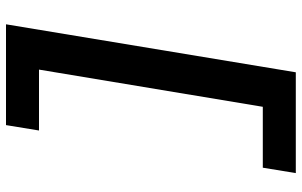

<svg xmlns="http://www.w3.org/2000/svg" viewBox="-203 -660 1006 640"><g transform="rotate(-90 300.0 -340.0)"><path d="M43 143 61 33H264L388 -713H185L203 -823H539L379 143Z"/></g></svg>

Font: Iosevka XBd Ex Obl
Style: Regular
Weight: 800
Width: 7
Italic angle: -9°
Monospace: yes
Designer: Belleve Invis
Foundry: Belleve Invis
Version: Version 32.5.0; ttfautohint (v1.8.4)